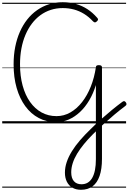

<svg xmlns="http://www.w3.org/2000/svg" viewBox="-20 -1116 1164 1736"><path d="M712 600Q667 600 634.5 581Q602 562 584.5 527Q567 492 567 445Q567 398 583 350Q599 302 629.5 252.5Q660 203 703 153Q746 103 799 52Q848 3 896.5 -40Q945 -83 992.5 -122Q1040 -161 1086 -195Q1097 -203 1104 -201.5Q1111 -200 1119 -189Q1125 -179 1123.5 -171.5Q1122 -164 1112 -157Q1064 -121 1015 -80Q966 -39 917 5.5Q868 50 819 99Q775 143 739 187Q703 231 677 274Q651 317 637.5 359.5Q624 402 624 442Q624 494 648 522Q672 550 717 550Q781 550 814 492Q847 434 847 324V-347Q823 -270 786.5 -208.5Q750 -147 703 -103Q656 -59 602 -35.5Q548 -12 487 -12Q401 -12 330.5 -49Q260 -86 209 -155.5Q158 -225 130.5 -321Q103 -417 103 -534Q103 -618 117.5 -691.5Q132 -765 159.5 -827.5Q187 -890 226 -939.5Q265 -989 315 -1024Q365 -1059 423 -1077.5Q481 -1096 547 -1096Q610 -1096 665.5 -1080.5Q721 -1065 769 -1034Q817 -1003 858 -956Q867 -947 866.5 -939.5Q866 -932 856 -923Q846 -913 838 -913.5Q830 -914 820 -924Q783 -964 740 -990.5Q697 -1017 649 -1030Q601 -1043 547 -1043Q490 -1043 439 -1026.5Q388 -1010 345 -978.5Q302 -947 268 -902Q234 -857 210 -800.5Q186 -744 173.5 -677Q161 -610 161 -534Q161 -429 184.5 -342.5Q208 -256 252 -194Q296 -132 356.5 -99Q417 -66 491 -66Q558 -66 616.5 -99.5Q675 -133 722 -193Q769 -253 801 -333.5Q833 -414 847 -508Q847 -518 853.5 -522.5Q860 -527 874 -527Q902 -527 902 -508V320Q902 412 880.5 474.5Q859 537 817 568.5Q775 600 712 600ZM0 571H1120V581H0ZM0 -20H1120V0H0ZM0 -505H1120V-500H0ZM0 -1091H1120V-1081H0Z"/></svg>

Font: Playwrite PT Guides
Style: Regular
Weight: 400
Designer: Veronika Burian, José Scaglione
Foundry: TypeTogether
Version: Version 1.003